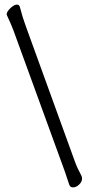

<svg xmlns="http://www.w3.org/2000/svg" viewBox="-20 -756 390 833"><path d="M10 -690Q9 -691 9 -694Q9 -705 25 -720.5Q41 -736 54 -736Q64 -736 67 -723Q78 -680 91 -645L305 -55Q315 -27 333 6Q336 12 336 19Q336 33 323 45Q310 57 297 57Q284 57 280 44L262 -10L254 -32L38 -625Q32 -642 10 -690Z"/></svg>

Font: Fusion Kai T
Style: Regular
Weight: 400
Designer: Fontworks Inc.
Version: Version 24.134;May 13, 2024